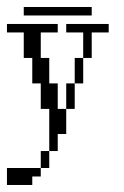

<svg xmlns="http://www.w3.org/2000/svg" viewBox="-20 -337 357 552"><path d="M0 194.8V146H97.2V170.4H72.8V194.8ZM97.2 146V97.2H121.6V146ZM170.4 -23.9V-97.2H194.8V-23.9ZM194.8 -97.2V-170.4H219.2V-97.2ZM121.6 97.2V-23.9H97.2V-97.2H72.8V-170.4H48.3V-243.7H0V-268.1H146V-243.7H97.2V-170.4H121.6V-97.2H146V-23.9H170.4V48.3H146V97.2ZM219.2 -170.4V-243.7H170.4V-268.1H292.5V-243.7H243.7V-170.4ZM48.3 -292.5V-316.9H243.7V-292.5Z"/></svg>

Font: FS Mondwest Regular
Style: Regular
Weight: 400
Designer: NZWStudios2024
Foundry: https://fontstruct.com
Version: Version 1.0